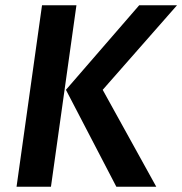

<svg xmlns="http://www.w3.org/2000/svg" viewBox="-20 -711 694 731"><path d="M140 -691H271L174 0H43ZM231 -369 510 -691H654L371 -369L575 0H423Z"/></svg>

Font: FiraGO Medium
Style: Italic
Weight: 500
Italic angle: -8°
Designer: bBox Type GmbH
Foundry: bBox Type GmbH
Version: Version 1.001